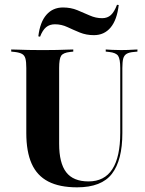

<svg xmlns="http://www.w3.org/2000/svg" viewBox="-20 -780 614 811"><path d="M91.1 -369.4V-492.7Q91.1 -518.5 87.5 -532.3Q83.9 -546 73.4 -552Q62.9 -558.1 42.7 -560.5L27.4 -562.1V-571Q40.3 -571 58.5 -570.2Q76.6 -569.4 100 -569Q123.4 -568.5 149.2 -568.5H159.7H171.8Q197.6 -568.5 219.8 -569Q241.9 -569.4 259.7 -570.2Q277.4 -571 289.5 -571V-562.1L275.8 -560.5Q246.8 -557.3 238.3 -544.4Q229.8 -531.5 229.8 -492.7V-369.4ZM305.6 11.3Q231.5 11.3 183.9 -13.3Q136.3 -37.9 113.7 -88.7Q91.1 -139.5 91.1 -217.7V-369.4H229.8V-172.6Q229.8 -91.1 259.7 -52.4Q289.5 -13.7 354 -13.7Q421 -13.7 454.4 -65.3Q487.9 -116.9 487.9 -218.5V-369.4H496.8V-217.7Q496.8 -103.2 452.8 -46Q408.9 11.3 305.6 11.3ZM487.9 -369.4V-492.7Q487.9 -530.6 479 -544Q470.2 -557.3 441.1 -560.5L426.6 -562.1V-571Q437.1 -570.2 454 -569.4Q471 -568.5 491.9 -568.5Q506.5 -568.5 519.4 -569Q532.3 -569.4 543.1 -570.2Q554 -571 560.5 -571V-562.1L545.2 -560.5Q525 -558.9 514.5 -552.4Q504 -546 500.4 -532.3Q496.8 -518.5 496.8 -492.7V-369.4ZM376.6 -631.5Q344.4 -631.5 316.9 -642.7Q289.5 -654 264.5 -665.7Q239.5 -677.4 212.1 -677.4Q189.5 -677.4 174.6 -664.9Q159.7 -652.4 149.2 -625L141.9 -626.6Q149.2 -687.1 176.2 -717.7Q203.2 -748.4 246 -748.4Q279 -748.4 306.5 -737.1Q333.9 -725.8 359.3 -714.5Q384.7 -703.2 411.3 -703.2Q433.9 -703.2 448.4 -716.5Q462.9 -729.8 474.2 -759.7L481.5 -758.9Q474.2 -696 447.2 -663.7Q420.2 -631.5 376.6 -631.5Z"/></svg>

Font: Playfair 144pt SemiCondensed ExtraBold
Style: Regular
Weight: 800
Width: 4
Designer: Claus Eggers Sørensen
Foundry: Claus Eggers Sørensen
Version: Version 2.203